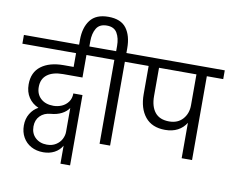

<svg xmlns="http://www.w3.org/2000/svg" viewBox="-143 -1149 1836 1511"><g transform="rotate(10 775.5 -394.0)"><path d="M330 -490Q249 -490 204 -456Q159 -422 159 -357Q159 -300 196.5 -265.5Q234 -231 298 -231Q332 -231 363.5 -244.5Q395 -258 415.5 -286Q436 -314 436 -354H509V208H432V64Q410 102 371 122.5Q332 143 282 143Q227 143 185 120Q143 97 119.5 55.5Q96 14 96 -39Q96 -92 120.5 -133Q145 -174 185 -195Q135 -216 106 -259.5Q77 -303 77 -364Q77 -460 143 -510Q209 -560 323 -560H402V-670H-27V-740H629V-670H485V-490ZM432 -237Q412 -207 375 -188Q338 -169 288 -165Q236 -161 204 -128.5Q172 -96 172 -44Q172 12 208 45.5Q244 79 300 79Q342 79 372 60Q402 41 417 12Q432 -17 432 -47Z M923 -740V-670H792V0H708V-670H576V-740H710V-782Q710 -844 686 -885Q662 -926 604 -926Q545 -926 520.5 -885Q496 -844 496 -782V-720H414V-778Q414 -877 459.5 -936.5Q505 -996 604 -996Q704 -996 748 -937Q792 -878 792 -778V-740Z M1578 -670H1447V0H1364V-283Q1339 -242 1296.5 -219.5Q1254 -197 1196 -197Q1091 -197 1036.5 -264Q982 -331 982 -445V-670H870V-740H1578ZM1364 -670H1065V-445Q1065 -361 1102.5 -314.5Q1140 -268 1216 -268Q1285 -268 1324.5 -312.5Q1364 -357 1364 -423Z"/></g></svg>

Font: MSTAGE
Style: Regular
Weight: 400
Designer: Ninad Kale (Devanagari), Jonny Pinhorn (Latin)
Foundry: Indian Type Foundry
Version: 4.004